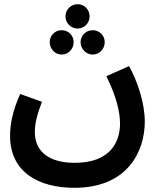

<svg xmlns="http://www.w3.org/2000/svg" viewBox="-20 -664 760 915"><path d="M350 -528C382 -528 407 -554 407 -586C407 -618 382 -644 350 -644C318 -644 292 -618 292 -586C292 -554 318 -528 350 -528ZM274 -404C306 -404 331 -431 331 -463C331 -495 306 -520 274 -520C242 -520 217 -495 217 -463C217 -431 242 -404 274 -404ZM422 -404C454 -404 479 -431 479 -463C479 -495 454 -520 422 -520C390 -520 364 -495 364 -463C364 -431 390 -404 422 -404ZM28 -17C28 158 166 231 334 231C596 231 670 48 670 -84C670 -174 635 -277 595 -349L487 -301C536 -201 552 -128 552 -75C552 11 507 112 336 112C224 112 146 66 146 -35C146 -76 157 -119 180 -179L76 -216C37 -129 28 -64 28 -17Z"/></svg>

Font: Noto Sans Arabic SemBd
Style: Regular
Weight: 600
Designer: Monotype Design Team, Nadine Chahine, Nizar Qandah and Khaled Hosny
Foundry: Monotype Imaging Inc.
Version: Version 2.012